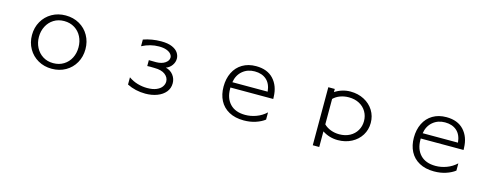

<svg xmlns="http://www.w3.org/2000/svg" viewBox="-20 -1177 5041 1949"><g transform="rotate(15 2500.0 -202.5)"><path d="M500 47Q420 47 356 10.5Q292 -26 255.5 -90Q219 -154 219 -233Q219 -312 255.5 -376Q292 -440 356 -476.5Q420 -513 500 -513Q581 -513 645 -476.5Q709 -440 745 -376Q781 -312 781 -233Q781 -154 745 -90Q709 -26 645 10.5Q581 47 500 47ZM708 -233Q708 -295 682.5 -345Q657 -395 609.5 -424.5Q562 -454 500 -454Q438 -454 391 -424.5Q344 -395 318 -344.5Q292 -294 292 -233Q292 -172 318 -121.5Q344 -71 391 -41.5Q438 -12 500 -12Q562 -12 609.5 -41.5Q657 -71 682.5 -121Q708 -171 708 -233Z M1486 -15Q1545 -15 1583.5 -31.5Q1622 -48 1640 -74Q1658 -100 1658 -128Q1658 -171 1619.5 -201Q1581 -231 1507 -231L1461 -232Q1440 -232 1431 -231V-293Q1459 -292 1508 -292Q1567 -293 1602 -317.5Q1637 -342 1637 -375Q1637 -394 1621.5 -412.5Q1606 -431 1574.5 -442.5Q1543 -454 1496 -454Q1405 -454 1318 -409V-479Q1407 -510 1504 -510Q1576 -510 1620 -490.5Q1664 -471 1683 -441.5Q1702 -412 1702 -380Q1702 -343 1679 -310.5Q1656 -278 1618 -264Q1668 -252 1697 -214Q1726 -176 1726 -128Q1726 -75 1694 -36Q1662 3 1606.5 24Q1551 45 1483 45Q1379 45 1291 1V-75Q1335 -44 1385.5 -29.5Q1436 -15 1486 -15Z M2518 49Q2427 49 2362.5 13.5Q2298 -22 2265.5 -85Q2233 -148 2233 -230Q2233 -314 2265 -379Q2297 -444 2357.5 -480Q2418 -516 2500 -516Q2619 -516 2684 -445.5Q2749 -375 2752 -261Q2753 -256 2753 -239H2303V-226Q2303 -126 2359 -67.5Q2415 -9 2519 -9Q2576 -9 2633.5 -30Q2691 -51 2737 -94V-18Q2700 11 2643 30Q2586 49 2518 49ZM2500 -461Q2425 -461 2372.5 -416.5Q2320 -372 2308 -296H2679Q2671 -378 2624 -419.5Q2577 -461 2500 -461Z M3262 -499H3330V-466Q3364 -489 3406 -502Q3448 -515 3492 -515Q3572 -515 3636 -481.5Q3700 -448 3736 -390Q3772 -332 3772 -260Q3772 -188 3736 -130Q3700 -72 3636 -38.5Q3572 -5 3492 -5Q3404 -5 3330 -53V111H3262ZM3491 -66Q3554 -66 3601.5 -91.5Q3649 -117 3675 -161.5Q3701 -206 3701 -260Q3701 -314 3675 -358.5Q3649 -403 3601.5 -428.5Q3554 -454 3491 -454Q3443 -454 3401 -438.5Q3359 -423 3330 -394V-127Q3359 -98 3401.5 -82Q3444 -66 3491 -66Z M4518 49Q4427 49 4362.5 13.5Q4298 -22 4265.5 -85Q4233 -148 4233 -230Q4233 -314 4265 -379Q4297 -444 4357.5 -480Q4418 -516 4500 -516Q4619 -516 4684 -445.5Q4749 -375 4752 -261Q4753 -256 4753 -239H4303V-226Q4303 -126 4359 -67.5Q4415 -9 4519 -9Q4576 -9 4633.5 -30Q4691 -51 4737 -94V-18Q4700 11 4643 30Q4586 49 4518 49ZM4500 -461Q4425 -461 4372.5 -416.5Q4320 -372 4308 -296H4679Q4671 -378 4624 -419.5Q4577 -461 4500 -461Z"/></g></svg>

Font: LINE Seed JP_TTF Regular
Style: Regular
Weight: 400
Designer: LINE & Fontrix & Fontworks
Version: Version 1.002